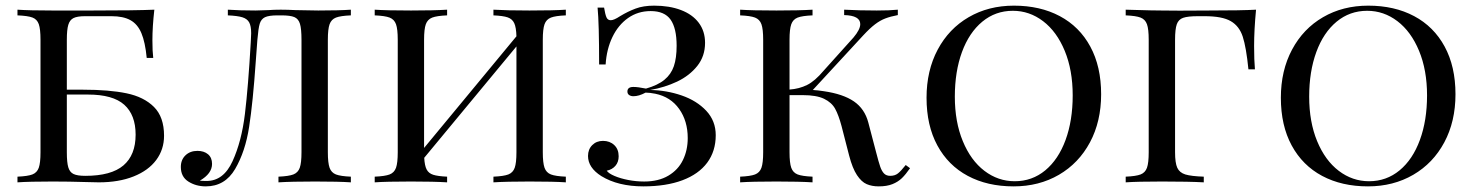

<svg xmlns="http://www.w3.org/2000/svg" viewBox="-20 -642 5198 676"><path d="M557.6 -164.1Q557.6 -115.7 530 -78.6Q502.4 -41.5 450.4 -20.8Q398.4 0 327.6 0L283.7 -1Q223.1 -2.9 165.5 -2.9Q83.5 -2.9 41.5 0V-20Q77.6 -21.5 94 -27.8Q110.4 -34.2 116.5 -51.3Q122.6 -68.4 122.6 -106V-502Q122.6 -540 116.5 -557.1Q110.4 -574.2 94.2 -580.3Q78.1 -586.4 41.5 -587.9V-607.9Q83 -605 163.6 -605H304.7Q458.5 -605 523.4 -607.9Q516.6 -547.9 516.6 -500Q516.6 -460.9 519.5 -438H496.6Q491.2 -493.7 477.8 -525.4Q464.4 -557.1 439.2 -571Q414.1 -585 372.6 -585H279.3Q252 -585 238.8 -578.4Q225.6 -571.8 220.5 -554.7Q215.3 -537.6 215.3 -502V-326.2H272.5Q364.3 -326.2 425.5 -313.5Q486.8 -300.8 522.2 -265.4Q557.6 -230 557.6 -164.1ZM457.5 -168Q457.5 -237.3 417.5 -273.2Q377.4 -309.1 289.6 -309.1H215.3V-106Q215.3 -69.8 220.5 -52.7Q225.6 -35.6 239 -29.3Q252.4 -22.9 280.3 -22.9Q371.6 -22.9 414.6 -59.6Q457.5 -96.2 457.5 -168Z M1134.3 -502V-106Q1134.3 -68.4 1140.4 -51.3Q1146.5 -34.2 1162.8 -27.8Q1179.2 -21.5 1215.3 -20V0Q1173.8 -2.9 1089.4 -2.9Q1007.3 -2.9 960.4 0V-20Q996.6 -21.5 1012.9 -27.8Q1029.3 -34.2 1035.4 -51.3Q1041.5 -68.4 1041.5 -106V-502Q1041.5 -540.5 1036.1 -558.1Q1030.8 -575.7 1016.4 -581.8Q1002 -587.9 970.7 -587.9H957.5Q926.3 -587.9 912.8 -581.3Q899.4 -574.7 894.5 -558.6Q889.6 -542.5 886.2 -502L880.4 -424.3Q870.6 -282.7 857.2 -195.6Q843.8 -108.4 807.9 -47.1Q772 14.2 704.6 14.2Q669.9 14.2 643.3 -2.7Q616.7 -19.5 616.7 -54.2Q616.7 -79.6 633.1 -95.2Q649.4 -110.8 675.3 -110.8Q698.2 -110.8 712.4 -98.9Q726.6 -86.9 726.6 -64.9Q726.6 -30.8 683.6 -5.9Q692.4 -4.9 707.5 -4.9Q767.1 -4.9 798.8 -74.5Q830.6 -144 842.3 -240.7Q854 -337.4 862.8 -491.7L863.3 -502Q864.3 -518.6 864.3 -524.9Q864.3 -550.3 857.4 -563Q850.6 -575.7 833.5 -581.1Q816.4 -586.4 782.2 -587.9V-607.9Q824.7 -605 879.4 -605Q888.7 -605 925.3 -606.4Q943.8 -607.9 968.3 -607.9Q992.7 -607.9 1020.5 -606.4Q1087.9 -605 1100.6 -605Q1173.8 -605 1215.3 -607.9V-587.9Q1179.2 -586.4 1162.8 -580.1Q1146.5 -573.7 1140.4 -556.6Q1134.3 -539.6 1134.3 -502Z M1891.1 -502V-106Q1891.1 -68.4 1897.2 -51.3Q1903.3 -34.2 1919.7 -27.8Q1936 -21.5 1972.2 -20V0Q1930.7 -2.9 1844.2 -2.9Q1764.2 -2.9 1717.3 0V-20Q1753.4 -21.5 1769.8 -27.8Q1786.1 -34.2 1792.2 -51.3Q1798.3 -68.4 1798.3 -106V-478.5L1473.6 -86.4Q1475.1 -58.6 1482.2 -45.2Q1489.3 -31.7 1505.4 -26.6Q1521.5 -21.5 1554.2 -20V0Q1507.8 -2.9 1427.2 -2.9Q1340.8 -2.9 1299.3 0V-20Q1335.4 -21.5 1351.8 -27.8Q1368.2 -34.2 1374.3 -51.3Q1380.4 -68.4 1380.4 -106V-502Q1380.4 -539.6 1374.3 -556.6Q1368.2 -573.7 1351.8 -580.1Q1335.4 -586.4 1299.3 -587.9V-607.9Q1340.8 -605 1427.2 -605Q1507.8 -605 1554.2 -607.9V-587.9Q1518.1 -586.4 1501.7 -580.1Q1485.4 -573.7 1479.2 -556.6Q1473.1 -539.6 1473.1 -502V-121.1L1798.3 -514.2Q1797.4 -545.9 1790.5 -560.5Q1783.7 -575.2 1767.6 -580.8Q1751.5 -586.4 1717.3 -587.9V-607.9Q1764.2 -605 1844.2 -605Q1930.2 -605 1972.2 -607.9V-587.9Q1936 -586.4 1919.7 -580.1Q1903.3 -573.7 1897.2 -556.6Q1891.1 -539.6 1891.1 -502Z M2462.4 -491.2Q2462.4 -444.3 2435.1 -409.9Q2407.7 -375.5 2364 -354.7Q2320.3 -334 2269 -325.2Q2327.1 -324.2 2380.1 -305.9Q2433.1 -287.6 2466.6 -252Q2500 -216.3 2500 -166Q2500 -109.9 2470 -69.3Q2439.9 -28.8 2382.6 -7.3Q2325.2 14.2 2245.1 14.2Q2156.2 14.2 2097.2 -22Q2050.3 -51.8 2050.3 -92.8Q2050.3 -116.2 2065.2 -131.1Q2080.1 -146 2103 -146Q2127 -146 2142.6 -131.3Q2158.2 -116.7 2158.2 -91.8Q2158.2 -71.3 2146.7 -58.1Q2135.3 -44.9 2116.2 -41Q2123 -31.2 2143.6 -22.5Q2164.1 -13.7 2191.9 -8.3Q2219.7 -2.9 2248 -2.9Q2298.3 -2.9 2333 -23.4Q2367.7 -43.9 2384.5 -78.6Q2401.4 -113.3 2401.4 -155.8Q2401.4 -215.8 2371.3 -258.3Q2341.3 -300.8 2287.1 -312Q2267.6 -315.9 2252.9 -315.9Q2229.5 -303.2 2210 -303.2Q2201.2 -303.2 2195.1 -307.4Q2189 -311.5 2189 -319.8Q2189 -335.9 2210 -335.9Q2226.1 -335.9 2254.4 -330.1Q2295.9 -341.8 2319.3 -361.1Q2342.8 -380.4 2352.5 -408.9Q2362.3 -437.5 2362.3 -481Q2362.3 -542.5 2341.1 -572.8Q2319.8 -603 2271 -603Q2226.1 -603 2191.4 -578.6Q2156.7 -554.2 2136.2 -511.5Q2115.7 -468.8 2112.3 -415H2089.4Q2089.4 -560.1 2084 -615.2H2106.9Q2110.8 -591.3 2115.2 -581.1Q2119.6 -570.8 2130.4 -570.8Q2141.6 -570.8 2163.1 -585Q2190.4 -601.6 2217.8 -611.8Q2245.1 -622.1 2283.2 -622.1Q2336.9 -622.1 2377.4 -606.7Q2418 -591.3 2440.2 -561.8Q2462.4 -532.2 2462.4 -491.2Z M3073.7 14.2Q3049.8 14.2 3031.5 6.3Q3013.2 -1.5 2997.3 -25.4Q2981.4 -49.3 2969.7 -94.2L2942.9 -198.2Q2932.6 -236.8 2920.4 -259Q2908.2 -281.2 2881.3 -294.2Q2854.5 -307.1 2806.2 -307.1H2759.8V-106Q2759.8 -68.4 2765.9 -51.3Q2772 -34.2 2788.3 -27.8Q2804.7 -21.5 2840.8 -20V0Q2794.4 -2.9 2713.9 -2.9Q2627.4 -2.9 2585.9 0V-20Q2622.1 -21.5 2638.4 -27.8Q2654.8 -34.2 2660.9 -51.3Q2667 -68.4 2667 -106V-502Q2667 -539.6 2660.9 -556.6Q2654.8 -573.7 2638.4 -580.1Q2622.1 -586.4 2585.9 -587.9V-607.9Q2627.4 -605 2713.9 -605Q2794.4 -605 2840.8 -607.9V-587.9Q2804.7 -586.4 2788.3 -580.1Q2772 -573.7 2765.9 -556.6Q2759.8 -539.6 2759.8 -502V-326.7Q2793.9 -329.1 2821.5 -342.8Q2849.1 -356.4 2879.9 -393.1L2984.9 -509.8Q3008.8 -538.1 3008.8 -557.1Q3008.8 -587.4 2952.1 -588.9V-607.9Q3005.4 -605 3066.9 -605Q3112.3 -605 3141.1 -607.9V-588.9Q3115.2 -584 3097.2 -577.1Q3079.1 -570.3 3060.8 -556.4Q3042.5 -542.5 3019 -517.1L2841.8 -325.2Q2859.4 -324.2 2880.9 -320.8Q2948.7 -311 2986.6 -284.9Q3024.4 -258.8 3037.1 -210.9L3064.9 -105Q3073.7 -70.8 3079.1 -55.2Q3084.5 -39.6 3092.5 -31.2Q3100.6 -22.9 3114.3 -22.9Q3130.9 -22.9 3141.6 -31.5Q3152.3 -40 3168.9 -61L3184.1 -49.8Q3168.9 -27.8 3155.3 -14.6Q3141.6 -1.5 3122.1 6.3Q3102.5 14.2 3073.7 14.2Z M3242.7 0ZM3856.9 -310.1Q3856.9 -214.4 3817.6 -140.9Q3778.3 -67.4 3708.3 -26.6Q3638.2 14.2 3548.8 14.2Q3456.5 14.2 3387.5 -22.7Q3318.4 -59.6 3280.3 -129.9Q3242.2 -200.2 3242.2 -297.9Q3242.2 -393.6 3281.5 -467.3Q3320.8 -541 3390.6 -581.5Q3460.4 -622.1 3549.8 -622.1Q3642.1 -622.1 3711.4 -585.2Q3780.8 -548.3 3818.8 -478Q3856.9 -407.7 3856.9 -310.1ZM3341.8 -301.8Q3341.8 -212.9 3369.9 -145Q3397.9 -77.1 3446 -40.5Q3494.1 -3.9 3552.7 -3.9Q3613.8 -3.9 3660.2 -42.2Q3706.5 -80.6 3731.7 -149.2Q3756.8 -217.8 3756.8 -306.2Q3756.8 -395 3728.8 -462.9Q3700.7 -530.8 3652.6 -567.4Q3604.5 -604 3545.9 -604Q3484.9 -604 3438.5 -565.7Q3392.1 -527.3 3366.9 -458.7Q3341.8 -390.1 3341.8 -301.8Z M4395.5 -480Q4395.5 -429.7 4398.4 -397.9H4375.5Q4367.7 -475.6 4355.5 -512.9Q4343.3 -550.3 4313.2 -567.6Q4283.2 -585 4221.2 -585H4198.2Q4162.1 -585 4145.8 -579.3Q4129.4 -573.7 4123.3 -556.6Q4117.2 -539.6 4117.2 -502V-106Q4117.2 -68.4 4125 -51.3Q4132.8 -34.2 4153.3 -27.8Q4173.8 -21.5 4218.3 -20V0Q4166.5 -2.9 4071.3 -2.9Q3985.4 -2.9 3943.4 0V-20Q3979.5 -21.5 3995.8 -27.8Q4012.2 -34.2 4018.3 -51.3Q4024.4 -68.4 4024.4 -106V-502Q4024.4 -539.6 4018.3 -556.6Q4012.2 -573.7 3995.8 -580.1Q3979.5 -586.4 3943.4 -587.9V-607.9L3979.5 -606.9Q4038.1 -605 4070.3 -605Q4091.8 -604.5 4133.3 -604.5L4233.4 -605Q4352.5 -605 4402.3 -607.9Q4395.5 -536.6 4395.5 -480Z M4490.2 0ZM5104.5 -310.1Q5104.5 -214.4 5065.2 -140.9Q5025.9 -67.4 4955.8 -26.6Q4885.7 14.2 4796.4 14.2Q4704.1 14.2 4635 -22.7Q4565.9 -59.6 4527.8 -129.9Q4489.7 -200.2 4489.7 -297.9Q4489.7 -393.6 4529.1 -467.3Q4568.4 -541 4638.2 -581.5Q4708 -622.1 4797.4 -622.1Q4889.6 -622.1 4959 -585.2Q5028.3 -548.3 5066.4 -478Q5104.5 -407.7 5104.5 -310.1ZM4589.4 -301.8Q4589.4 -212.9 4617.4 -145Q4645.5 -77.1 4693.6 -40.5Q4741.7 -3.9 4800.3 -3.9Q4861.3 -3.9 4907.7 -42.2Q4954.1 -80.6 4979.2 -149.2Q5004.4 -217.8 5004.4 -306.2Q5004.4 -395 4976.3 -462.9Q4948.2 -530.8 4900.1 -567.4Q4852.1 -604 4793.5 -604Q4732.4 -604 4686 -565.7Q4639.6 -527.3 4614.5 -458.7Q4589.4 -390.1 4589.4 -301.8Z"/></svg>

Font: Playfair Display SC
Style: Regular
Weight: 400
Designer: Claus Eggers Sørensen
Foundry: Claus Eggers Sørensen
Version: Version 1.004;PS 001.004;hotconv 1.0.70;makeotf.lib2.5.58329